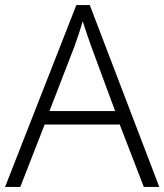

<svg xmlns="http://www.w3.org/2000/svg" viewBox="-20 -737 648 757"><path d="M547 0H608L334 -717H281L0 0H60L156 -246H452ZM339 -556 434 -299H175L274 -555C283 -580 296 -618 306 -653C316 -622 332 -575 339 -556Z"/></svg>

Font: Noto Sans Devanagari UI Light
Style: Regular
Weight: 300
Designer: Jelle Bosma - Monotype Design Team
Foundry: Monotype Imaging Inc.
Version: Version 2.004